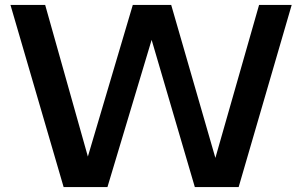

<svg xmlns="http://www.w3.org/2000/svg" viewBox="-20 -760 1228 780"><path d="M1032.5 -740H1165L949.5 0H771.5L596 -598L416.5 0H238.5L22.5 -740H163.5L337 -124L519.5 -740H675.5L855 -118.5Z"/></svg>

Font: Encode Sans Semi Expanded SmBd
Style: Regular
Weight: 600
Width: 6
Designer: Multiple Designers
Foundry: Impallari Type
Version: Version 2.000